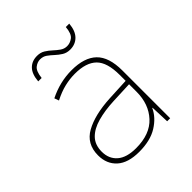

<svg xmlns="http://www.w3.org/2000/svg" viewBox="-197 -850 994 994"><g transform="rotate(-45 300.0 -353.0)"><path d="M254 10Q173 10 131.5 -27.5Q90 -65 90 -128Q90 -212 158.5 -250Q227 -288 341 -294L464 -300V-343Q464 -435 425 -473.5Q386 -512 304 -512Q267 -512 229 -503Q191 -494 148 -472L139 -497Q179 -517 220.5 -527Q262 -537 305 -537Q398 -537 444 -492.5Q490 -448 490 -350V0H468L464 -103H462Q440 -55 388 -22.5Q336 10 254 10ZM256 -15Q358 -15 411 -72.5Q464 -130 464 -220V-275L346 -270Q279 -267 227 -252.5Q175 -238 146 -208Q117 -178 117 -128Q117 -76 152 -45.5Q187 -15 256 -15ZM142 -618Q146 -668 169.5 -692Q193 -716 231 -716Q256 -716 274.5 -704.5Q293 -693 308.5 -678.5Q324 -664 340.5 -652.5Q357 -641 377 -641Q399 -641 418.5 -655.5Q438 -670 442 -716H467Q463 -667 438.5 -642Q414 -617 376 -617Q351 -617 332.5 -628.5Q314 -640 298.5 -654.5Q283 -669 267 -680.5Q251 -692 229 -692Q209 -692 190.5 -677.5Q172 -663 167 -618Z"/></g></svg>

Font: Noto Sans Mono Thin
Style: Regular
Weight: 100
Designer: Monotype Design Team
Foundry: Monotype Imaging Inc.
Version: Version 2.014